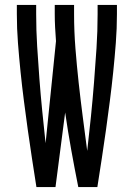

<svg xmlns="http://www.w3.org/2000/svg" viewBox="-20 -755 540 775"><path d="M127 0Q118 -58 109 -116Q100 -174 92 -232Q84 -290 76.5 -348Q69 -406 63 -464.5Q57 -523 52.5 -581.5Q48 -640 48 -698V-735H126V-698Q126 -633 130 -568Q134 -503 139 -437.5Q144 -372 150.5 -307Q157 -242 164 -177L206 -589Q204 -616 202.5 -643.5Q201 -671 201 -698V-735H279V-698Q279 -629 284.5 -559.5Q290 -490 297.5 -421.5Q305 -353 314 -284Q323 -215 332 -146Q340 -215 347 -284Q354 -353 359.5 -422Q365 -491 369.5 -560Q374 -629 374 -698V-735H452V-698Q452 -640 447.5 -581.5Q443 -523 437 -464.5Q431 -406 423.5 -348Q416 -290 408 -232Q400 -174 391 -116Q382 -58 373 0H296Q281 -75 267.5 -150Q254 -225 243 -301L204 0Z"/></svg>

Font: Iosevka Curly
Style: Regular
Weight: 400
Monospace: yes
Designer: Belleve Invis
Foundry: Belleve Invis
Version: Version 22.1.2; ttfautohint (v1.8.4)